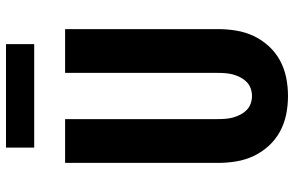

<svg xmlns="http://www.w3.org/2000/svg" viewBox="-190 -782 980 640"><g transform="rotate(-90 300.0 -462.0)"><path d="M300 8Q269 8 239 2Q209 -4 182 -18.5Q155 -33 134 -56Q113 -79 100 -106.5Q87 -134 82 -164.5Q77 -195 77 -226V-735H223V-226Q223 -213 224 -200Q225 -187 228.5 -174.5Q232 -162 238 -150.5Q244 -139 253 -130Q262 -121 274.5 -116.5Q287 -112 300 -112Q313 -112 325.5 -116.5Q338 -121 347 -130Q356 -139 362 -150.5Q368 -162 371.5 -174.5Q375 -187 376 -200Q377 -213 377 -226V-735H523V-226Q523 -195 518 -164.5Q513 -134 500 -106.5Q487 -79 466 -56Q445 -33 418 -18.5Q391 -4 361 2Q331 8 300 8ZM128 -838V-932H473V-838Z"/></g></svg>

Font: Iosevka Heavy Extended
Style: Regular
Weight: 900
Width: 7
Monospace: yes
Designer: Belleve Invis
Foundry: Belleve Invis
Version: Version 32.5.0; ttfautohint (v1.8.4)